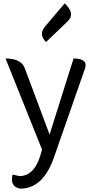

<svg xmlns="http://www.w3.org/2000/svg" viewBox="-20 -892 561 1146"><path d="M101 234Q37 223 55 150L96 159Q181 159 219 42L231 1L13 -543Q108 -543 129 -482L276 -89L419 -543Q508 -543 487 -482L303 45Q238 234 101 234ZM255 -641Q208 -686 250 -735L366 -872Q431 -811 385 -766Z"/></svg>

Font: Swei Toothpaste CJK TC
Style: Regular
Weight: 400
Version: Version 1.0